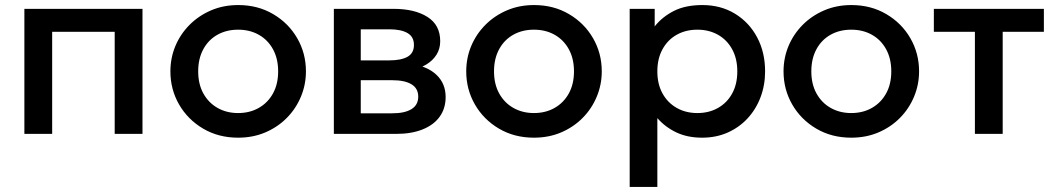

<svg xmlns="http://www.w3.org/2000/svg" viewBox="-20 -530 4176 760"><path d="M76.5 0V-495H544V0H434V-404H186.5V0Z M922.5 15Q845 15 784.2 -20.8Q723.5 -56.5 689 -116.2Q654.5 -176 654.5 -247.5Q654.5 -300.5 674.2 -347.8Q694 -395 730.2 -431.5Q766.5 -468 815.5 -489Q864.5 -510 923 -510Q1000.5 -510 1061.2 -474.2Q1122 -438.5 1156.5 -378.8Q1191 -319 1191 -247.5Q1191 -195 1171.2 -147.5Q1151.5 -100 1115.5 -63.5Q1079.5 -27 1030.5 -6Q981.5 15 922.5 15ZM922.5 -82.5Q968.5 -82.5 1004.2 -102.8Q1040 -123 1060.5 -160Q1081 -197 1081 -247.5Q1081 -298 1060.5 -335.2Q1040 -372.5 1004.2 -392.5Q968.5 -412.5 922.5 -412.5Q876.5 -412.5 840.8 -392.5Q805 -372.5 784.8 -335.2Q764.5 -298 764.5 -247.5Q764.5 -197 785 -160Q805.5 -123 841.2 -102.8Q877 -82.5 922.5 -82.5Z M1301.5 0V-495H1537.5Q1621.5 -495 1672 -463Q1722.5 -431 1722.5 -367Q1722.5 -337 1708 -313.8Q1693.5 -290.5 1668 -275Q1642.5 -259.5 1608.5 -252.5L1606.5 -277Q1672 -268 1708 -233.5Q1744 -199 1744 -146Q1744 -101 1720.5 -68.2Q1697 -35.5 1653 -17.8Q1609 0 1547.5 0ZM1408 -81.5H1532.5Q1582 -81.5 1608.8 -98Q1635.5 -114.5 1635.5 -147.5Q1635.5 -180 1609 -196.2Q1582.5 -212.5 1532.5 -212.5H1393.5V-291H1521Q1567.5 -291 1593 -305.2Q1618.5 -319.5 1618.5 -352Q1618.5 -384.5 1593 -399.2Q1567.5 -414 1521 -414H1408Z M2093.5 15Q2016 15 1955.2 -20.8Q1894.5 -56.5 1860 -116.2Q1825.5 -176 1825.5 -247.5Q1825.5 -300.5 1845.2 -347.8Q1865 -395 1901.2 -431.5Q1937.5 -468 1986.5 -489Q2035.5 -510 2094 -510Q2171.5 -510 2232.2 -474.2Q2293 -438.5 2327.5 -378.8Q2362 -319 2362 -247.5Q2362 -195 2342.2 -147.5Q2322.5 -100 2286.5 -63.5Q2250.5 -27 2201.5 -6Q2152.5 15 2093.5 15ZM2093.5 -82.5Q2139.5 -82.5 2175.2 -102.8Q2211 -123 2231.5 -160Q2252 -197 2252 -247.5Q2252 -298 2231.5 -335.2Q2211 -372.5 2175.2 -392.5Q2139.5 -412.5 2093.5 -412.5Q2047.5 -412.5 2011.8 -392.5Q1976 -372.5 1955.8 -335.2Q1935.5 -298 1935.5 -247.5Q1935.5 -197 1956 -160Q1976.5 -123 2012.2 -102.8Q2048 -82.5 2093.5 -82.5Z M2472.5 210V-495H2571.5V-425.5Q2601 -463 2647 -486.5Q2693 -510 2760.5 -510Q2833 -510 2889.2 -475.8Q2945.5 -441.5 2977 -382.2Q3008.5 -323 3008.5 -247.5Q3008.5 -193 2990.5 -145.2Q2972.5 -97.5 2939.2 -61.5Q2906 -25.5 2860.2 -5.2Q2814.5 15 2759 15Q2701 15 2657 -6Q2613 -27 2582 -62.5V210ZM2740.5 -82.5Q2786.5 -82.5 2822.2 -102.8Q2858 -123 2878.2 -160Q2898.5 -197 2898.5 -247.5Q2898.5 -298 2878 -335.2Q2857.5 -372.5 2821.8 -392.5Q2786 -412.5 2740.5 -412.5Q2694.5 -412.5 2658.8 -392.5Q2623 -372.5 2602.5 -335.2Q2582 -298 2582 -247.5Q2582 -197 2602.5 -160Q2623 -123 2658.8 -102.8Q2694.5 -82.5 2740.5 -82.5Z M3349.5 15Q3272 15 3211.2 -20.8Q3150.5 -56.5 3116 -116.2Q3081.5 -176 3081.5 -247.5Q3081.5 -300.5 3101.2 -347.8Q3121 -395 3157.2 -431.5Q3193.5 -468 3242.5 -489Q3291.5 -510 3350 -510Q3427.5 -510 3488.2 -474.2Q3549 -438.5 3583.5 -378.8Q3618 -319 3618 -247.5Q3618 -195 3598.2 -147.5Q3578.5 -100 3542.5 -63.5Q3506.5 -27 3457.5 -6Q3408.5 15 3349.5 15ZM3349.5 -82.5Q3395.5 -82.5 3431.2 -102.8Q3467 -123 3487.5 -160Q3508 -197 3508 -247.5Q3508 -298 3487.5 -335.2Q3467 -372.5 3431.2 -392.5Q3395.5 -412.5 3349.5 -412.5Q3303.5 -412.5 3267.8 -392.5Q3232 -372.5 3211.8 -335.2Q3191.5 -298 3191.5 -247.5Q3191.5 -197 3212 -160Q3232.5 -123 3268.2 -102.8Q3304 -82.5 3349.5 -82.5Z M3839 0V-404H3676.5V-495H4112V-404H3949V0Z"/></svg>

Font: Geologica Cursive
Style: Regular
Weight: 400
Designer: Sindre Bremnes, Frode Helland
Foundry: Monokrom Skriftforlag AS
Version: Version 1.010;gftools[0.9.28]